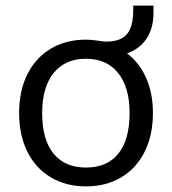

<svg xmlns="http://www.w3.org/2000/svg" viewBox="-20 -656 612 683"><path d="M432 -466Q476 -433 500 -378.5Q524 -324 524 -254Q524 -175 494.5 -116Q465 -57 411 -25Q357 7 286 7Q215 7 161 -25Q107 -57 77.5 -116Q48 -175 48 -254Q48 -333 77.5 -392Q107 -451 161 -483Q215 -515 286 -515Q303 -515 331 -511Q348 -508 359 -508Q408 -508 431 -534Q454 -560 454 -621V-636H526V-610Q526 -556 501.5 -519Q477 -482 432 -466ZM441 -254Q441 -346 400 -396.5Q359 -447 286 -447Q212 -447 171 -396.5Q130 -346 130 -254Q130 -159 170.5 -109.5Q211 -60 286 -60Q361 -60 401 -109.5Q441 -159 441 -254Z"/></svg>

Font: Muli
Style: Regular
Weight: 400
Designer: Vernon Adams
Foundry: Vernon Adams
Version: Version 2.000